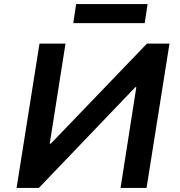

<svg xmlns="http://www.w3.org/2000/svg" viewBox="-20 -918 877 938"><path d="M61 0 173 -705H300L223 -216H228L698 -705H808L696 0H569L646 -492H641L170 0ZM338 -805 352 -898H701L687 -805Z"/></svg>

Font: Nunito Sans 6pt
Style: Bold Italic
Weight: 700
Italic angle: -9°
Version: Version 3.101;gftools[0.9.27]